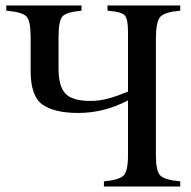

<svg xmlns="http://www.w3.org/2000/svg" viewBox="-20 -682 697 702"><path d="M639 0H360V-19Q416 -24 432 -40.5Q448 -57 448 -114V-315Q361 -269 266 -269Q179 -269 135.5 -299.5Q92 -330 92 -423V-547Q92 -606 76.5 -622Q61 -638 3 -643V-662H278V-643Q223 -638 208.5 -622Q194 -606 194 -547V-432Q194 -366 219.5 -339.5Q245 -313 310 -313Q328 -313 345.5 -315.5Q363 -318 380.5 -323Q398 -328 407.5 -331.5Q417 -335 432 -341L448 -347V-567Q448 -613 436 -626Q424 -639 373 -643V-662H639V-643Q582 -638 566 -620.5Q550 -603 550 -538V-114Q550 -57 566 -40.5Q582 -24 639 -19Z"/></svg>

Font: STIX Math
Style: Regular
Weight: 400
Designer: MicroPress Inc., with final additions and corrections provided by Coen Hoffman, Elsevier (retired)
Version: Version 1.1.1